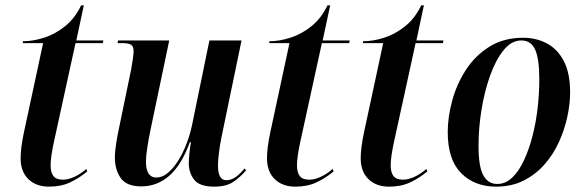

<svg xmlns="http://www.w3.org/2000/svg" viewBox="-20 -687 2181 717"><path d="M163 10Q115 10 86 -18Q57 -46 57 -96Q57 -134 69 -191L141 -526H65L66 -533Q104 -533 145.5 -546.5Q187 -560 223.5 -589.5Q260 -619 283 -667H293L265 -536H366L364 -526H262L182 -160Q169 -101 169 -70Q169 -43 179.5 -29.5Q190 -16 215 -16Q235 -16 258.5 -27Q282 -38 302 -56L306 -47Q276 -22 242 -6Q208 10 163 10Z M780 10Q725 10 705 -16Q685 -42 685 -77Q685 -91 687.5 -116Q690 -141 693 -156H689Q658 -71 612.5 -31Q567 9 508 9Q452 9 430.5 -22.5Q409 -54 409 -98Q409 -123 414.5 -156Q420 -189 426 -216L470 -429Q474 -452 476.5 -469.5Q479 -487 479 -496Q479 -513 470 -519.5Q461 -526 436 -526H419L421 -536H612L541 -197Q535 -168 530 -135.5Q525 -103 525 -84Q525 -24 564 -24Q586 -24 607 -41.5Q628 -59 646 -88Q664 -117 677 -151.5Q690 -186 697 -219L762 -536H882L806 -169Q801 -144 797.5 -116Q794 -88 794 -69Q794 -14 825 -14Q844 -14 861 -26.5Q878 -39 893 -58L899 -51Q878 -26 851.5 -8Q825 10 780 10Z M1083 10Q1035 10 1006 -18Q977 -46 977 -96Q977 -134 989 -191L1061 -526H985L986 -533Q1024 -533 1065.5 -546.5Q1107 -560 1143.5 -589.5Q1180 -619 1203 -667H1213L1185 -536H1286L1284 -526H1182L1102 -160Q1089 -101 1089 -70Q1089 -43 1099.5 -29.5Q1110 -16 1135 -16Q1155 -16 1178.5 -27Q1202 -38 1222 -56L1226 -47Q1196 -22 1162 -6Q1128 10 1083 10Z M1433 10Q1385 10 1356 -18Q1327 -46 1327 -96Q1327 -134 1339 -191L1411 -526H1335L1336 -533Q1374 -533 1415.5 -546.5Q1457 -560 1493.5 -589.5Q1530 -619 1553 -667H1563L1535 -536H1636L1634 -526H1532L1452 -160Q1439 -101 1439 -70Q1439 -43 1449.5 -29.5Q1460 -16 1485 -16Q1505 -16 1528.5 -27Q1552 -38 1572 -56L1576 -47Q1546 -22 1512 -6Q1478 10 1433 10Z M1833 10Q1752 10 1702 -40.5Q1652 -91 1652 -194Q1652 -249 1668.5 -310.5Q1685 -372 1719.5 -425.5Q1754 -479 1807.5 -512.5Q1861 -546 1934 -546Q1982 -546 2022 -525Q2062 -504 2085.5 -459Q2109 -414 2109 -342Q2109 -299 2098.5 -250.5Q2088 -202 2067 -156Q2046 -110 2013 -72.5Q1980 -35 1935 -12.5Q1890 10 1833 10ZM1837 0Q1868 0 1893 -24Q1918 -48 1937 -89Q1956 -130 1969 -181Q1982 -232 1988 -286Q1994 -340 1994 -390Q1994 -467 1978.5 -501.5Q1963 -536 1927 -536Q1890 -536 1860.5 -499.5Q1831 -463 1810 -404Q1789 -345 1778 -276.5Q1767 -208 1767 -143Q1767 -64 1785 -32Q1803 0 1837 0Z"/></svg>

Font: Noto Serif Display Condensed SemiBold
Style: Italic
Weight: 600
Width: 3
Italic angle: -12°
Designer: Monotype Design Team
Foundry: Monotype Imaging Inc.
Version: Version 2.009